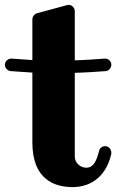

<svg xmlns="http://www.w3.org/2000/svg" viewBox="-23 -739 499 783"><path d="M431 -475C431 -488 420 -500 406 -500C405 -500 404 -500 404 -500C363 -497 322 -494 282 -493V-693C282 -706 272 -719 257 -719C255 -719 252 -719 250 -718L128 -685C117 -682 109 -671 109 -660V-494C81 -496 53 -498 25 -500C24 -500 23 -500 23 -500C11 -500 -3 -490 -3 -475C-3 -462 7 -451 20 -449C50 -447 80 -445 109 -443V-158C109 -8 198 24 273 24C354 24 412 -26 431 -112C431 -114 431 -116 431 -117C431 -129 421 -143 406 -143C394 -143 383 -135 381 -123C374 -98 364 -55 329 -55C306 -55 282 -74 282 -100V-442C324 -443 366 -446 408 -449C421 -450 431 -462 431 -475Z"/></svg>

Font: Ribeye
Style: Regular
Weight: 400
Designer: Astigmatic (AOETI)
Foundry: Astigmatic (AOETI)
Version: Version 1.000